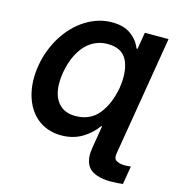

<svg xmlns="http://www.w3.org/2000/svg" viewBox="-132 -853 1094 1173"><g transform="rotate(15 414.5 -266.0)"><path d="M65 -364.7Q73.9 -417.6 92.3 -465.6Q110.8 -513.5 136.9 -555Q163 -596.6 196 -630.1Q229 -663.7 266.9 -687.5Q304.7 -711.3 346.4 -724.3Q388.1 -737.2 431.8 -737.2Q469.5 -737.2 499.1 -729.2Q528.8 -721.2 552.2 -704.2Q598.4 -670.5 616.8 -621.1H623.6L641.3 -727.3H791.2L664.8 33.4Q660.2 65.7 681.1 76.3Q702.4 87 732.2 87Q741.5 87 751.1 86.1Q760.7 85.2 770.2 84.2L751.1 199.6Q736.9 201.3 717.2 202.9Q697.4 204.5 671.5 204.5Q620.4 204.5 580.3 189.6Q560.7 182.2 545.6 169.6Q530.5 157 521.5 137.8Q512.4 118.6 510.1 92.9Q507.8 67.1 513.5 33.4L536.9 -107.2H531.2Q496.8 -57.2 438.9 -22.7Q382.1 10.7 308.2 10.7Q263.5 10.7 225.7 -2.5Q187.9 -15.6 158 -39.6Q128.2 -63.6 106.7 -97.7Q85.2 -131.7 72.8 -173.7Q47.6 -261.4 65 -364.7ZM240.8 -188.9Q278.8 -126.1 361.2 -126.1Q454.5 -126.1 507.8 -191.4Q560.7 -256.4 580.3 -364.3Q596.2 -471.9 563.9 -537.3Q531.6 -602.3 441.1 -602.3Q407.7 -602.3 379.8 -592.7Q351.9 -583.1 329.2 -566.4Q306.5 -549.7 288.7 -527Q271 -504.3 257.6 -477.8Q244.3 -451.3 235.4 -422.4Q226.6 -393.5 221.6 -364.3Q202.8 -251.4 240.8 -188.9Z"/></g></svg>

Font: Inter P
Style: Bold Italic
Weight: 700
Italic angle: 9.39999°
Designer: Rasmus Andersson
Foundry: rsms
Version: Version 3.018;git-588b23468